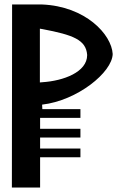

<svg xmlns="http://www.w3.org/2000/svg" viewBox="-20 -847 552 857"><path d="M33 -10H159V-145H339V-184H159V-233H339V-272H159V-321H339V-360H169L168 -380C325 -398 481 -524 483 -606C478 -694 361 -819 168 -827H34ZM158 -479V-719L170 -717C307 -691 364 -669 369 -602V-601C369 -525 263 -486 169 -480Z"/></svg>

Font: Ny Stormning
Style: Gr
Weight: 400
Designer: Robert Jablonski, Mew Too
Foundry: Cannot Into Space Fonts
Version: Version 0.90